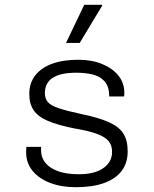

<svg xmlns="http://www.w3.org/2000/svg" viewBox="-20 -770 640 800"><path d="M296 10Q235 10 188.5 -8Q142 -26 115.5 -58.5Q89 -91 89 -134V-143Q89 -150 90 -158H151V-145Q151 -98 192.5 -71Q234 -44 309 -44Q374 -44 410.5 -69.5Q447 -95 447 -137Q447 -164 433 -181.5Q419 -199 384.5 -212Q350 -225 289 -235Q220 -249 179 -266.5Q138 -284 120 -311Q102 -338 102 -378Q102 -424 127 -456Q152 -488 197.5 -504.5Q243 -521 306 -521Q362 -521 405 -503.5Q448 -486 473 -455.5Q498 -425 498 -383V-378Q498 -374 497 -368H435Q435 -410 415.5 -431.5Q396 -453 364.5 -460Q333 -467 298 -467Q167 -467 167 -382Q167 -359 179.5 -344.5Q192 -330 225 -319Q258 -308 318 -295Q391 -280 433.5 -261Q476 -242 494 -213.5Q512 -185 512 -140Q512 -91 487 -58Q462 -25 414 -7.5Q366 10 296 10ZM255 -591 331 -750H405L406 -747L312 -591Z"/></svg>

Font: Chivo Mono Medium ExtraLight
Style: Regular
Weight: 250
Monospace: yes
Version: Version 1.008